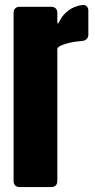

<svg xmlns="http://www.w3.org/2000/svg" viewBox="-20 -760 387 780"><path d="M59.6 0Q48.3 0 41.7 -6.6Q35.2 -13.2 35.2 -24.4V-708Q35.2 -719.2 41.7 -725.8Q48.3 -732.4 59.6 -732.4H188.5Q199.7 -732.4 206.3 -725.8Q212.9 -719.2 212.9 -708V-675.3Q212.9 -664.1 214.8 -664.1Q217.3 -664.1 221.7 -673.8Q234.9 -700.2 257.8 -717.3Q281.7 -735.4 314.5 -739.7Q325.2 -741.2 332 -734.6Q338.9 -728 338.9 -716.8V-619.6Q338.9 -608.9 332.3 -601.8Q325.7 -594.7 314.5 -593.8Q301.8 -592.8 287.6 -590.8Q257.8 -586.4 235.4 -578.1Q212.9 -569.8 212.9 -560.1V-24.4Q212.9 -13.2 206.3 -6.6Q199.7 0 188.5 0Z"/></svg>

Font: Fz Anton Round
Style: Regular
Weight: 400
Designer: Vernon Adams
Foundry: Vernon Adams
Version: Version 2.0 Mod + VH boi FontZin